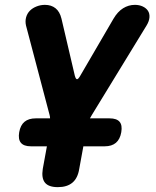

<svg xmlns="http://www.w3.org/2000/svg" viewBox="-20 -760 640 790"><path d="M218 10Q180 10 165 -8.5Q150 -27 156 -65L173 -158H107Q78 -158 66 -172.5Q54 -187 59 -216Q64 -245 81 -259Q98 -273 127 -273H186Q186 -280 184 -287L87 -655Q83 -673 87.5 -689Q92 -705 103 -716Q114 -727 130.5 -733.5Q147 -740 165 -740Q191 -740 208.5 -726Q226 -712 233 -683L288 -448Q292 -434 297 -434Q302 -434 310 -448L447 -683Q464 -712 486.5 -726Q509 -740 535 -740Q553 -740 567 -733.5Q581 -727 588.5 -716Q596 -705 595 -689Q594 -673 583 -655L358 -287L350 -273H431Q460 -273 472 -259Q484 -245 479 -216Q474 -187 457 -172.5Q440 -158 411 -158H323L306 -65Q300 -27 278 -8.5Q256 10 218 10Z"/></svg>

Font: Maple Mono NL ExtraBold
Style: Italic
Weight: 800
Italic angle: -10°
Monospace: yes
Designer: subframe7536
Version: Version 7.000